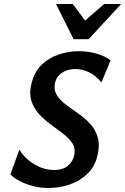

<svg xmlns="http://www.w3.org/2000/svg" viewBox="-20 -927 626 960"><path d="M220 13Q183 13 146 3.5Q109 -6 79 -21.5Q49 -37 32 -55L77 -179Q94 -150 121.5 -127Q149 -104 182 -90.5Q215 -77 250 -77Q297 -77 322 -100.5Q347 -124 352 -154Q358 -186 341.5 -211Q325 -236 295.5 -258.5Q266 -281 234 -304.5Q202 -328 175.5 -356.5Q149 -385 137 -423Q125 -461 138 -512Q153 -570 189.5 -604.5Q226 -639 275 -655Q324 -671 373 -671Q418 -671 460.5 -659.5Q503 -648 533 -625L487 -515Q459 -550 424.5 -566Q390 -582 357 -582Q333 -582 311.5 -574Q290 -566 275 -550.5Q260 -535 255 -512Q248 -478 263.5 -452.5Q279 -427 307.5 -405.5Q336 -384 368.5 -361.5Q401 -339 428 -311Q455 -283 467.5 -244.5Q480 -206 468 -152Q456 -97 419 -60Q382 -23 330 -5Q278 13 220 13ZM348 -731 382 -804 501 -907H586L423 -731ZM348 -731 260 -907H344L419 -806L423 -731Z"/></svg>

Font: Ysabeau Infant
Style: Bold Italic
Weight: 700
Italic angle: -12°
Designer: Christian Thalmann (Catharsis Fonts)
Version: Version 2.001;gftools[0.9.30]; featfreeze: ss01,ss02,lnum